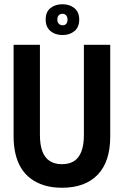

<svg xmlns="http://www.w3.org/2000/svg" viewBox="-20 -871 583 904"><path d="M272 13Q225 13 188 1.5Q151 -10 123.5 -31Q96 -52 78.5 -81.5Q61 -111 52.5 -148Q44 -185 44 -228V-660H168V-235Q168 -189 179.5 -158.5Q191 -128 214 -113Q237 -98 271 -98Q307 -98 329.5 -113Q352 -128 363.5 -158.5Q375 -189 375 -235V-660H499V-228Q499 -110 440 -48.5Q381 13 272 13ZM275 -706Q240 -706 217.5 -725Q195 -744 195 -779Q195 -815 217.5 -833Q240 -851 274 -851Q308 -851 330.5 -832.5Q353 -814 353 -779Q353 -743 330.5 -724.5Q308 -706 275 -706ZM275 -752Q286 -752 292 -759Q298 -766 298 -778Q298 -791 291.5 -798.5Q285 -806 274 -806Q263 -806 256.5 -799Q250 -792 250 -779Q250 -766 257 -759Q264 -752 275 -752Z"/></svg>

Font: Bricolage Grotesque 72pt SemiCondensed SemiBold
Style: Regular
Weight: 600
Width: 4
Designer: Mathieu Triay
Foundry: Atelier Triay
Version: Version 1.001;gftools[0.9.33.dev8+g029e19f]